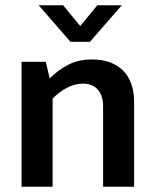

<svg xmlns="http://www.w3.org/2000/svg" viewBox="-20 -710 593 730"><path d="M180 0H62V-475H154L169 -412Q203 -446 242 -465Q281 -484 329 -484Q406 -484 448 -441.5Q490 -399 490 -321V0H372V-307Q372 -345 352.5 -368.5Q333 -392 294 -392Q265 -392 235 -376.5Q205 -361 180 -335ZM127 -690H220L285 -611L350 -690H443L322 -551H248Z"/></svg>

Font: Mukta Vaani SemiBold
Style: Regular
Weight: 600
Designer: Noopur Datye, Girish Dalvi, Yashodeep Gholap, Pallavi Karambelkar
Foundry: Ek Type
Version: Version 2.538;PS 1.000;hotconv 16.6.51;makeotf.lib2.5.65220;